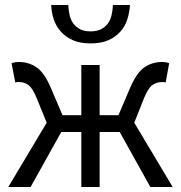

<svg xmlns="http://www.w3.org/2000/svg" viewBox="-20 -745 721 765"><path d="M13 0 166 -256 127 -352Q110 -394 93.5 -406Q77 -418 57 -418Q52 -418 49 -418Q46 -418 41 -416L26 -493Q39 -498 55 -498Q95 -498 126 -476.5Q157 -455 183 -394L229 -286H304V-486H377V-286H452L498 -394Q524 -455 555 -476.5Q586 -498 626 -498Q642 -498 654 -493L640 -416Q635 -418 632 -418Q629 -418 624 -418Q604 -418 587 -406Q570 -394 553 -352L515 -256L668 0H579L457 -219H377V0H304V-219H224L102 0ZM341 -572Q299 -572 270 -585Q241 -598 222 -619.5Q203 -641 194 -668.5Q185 -696 184 -725H252Q253 -704 257.5 -684.5Q262 -665 272.5 -651Q283 -637 299.5 -628.5Q316 -620 341 -620Q366 -620 382.5 -628.5Q399 -637 409.5 -651Q420 -665 424.5 -684.5Q429 -704 430 -725H498Q496 -696 487.5 -668.5Q479 -641 460 -619.5Q441 -598 412 -585Q383 -572 341 -572Z"/></svg>

Font: SourceSansPro
Style: Book
Weight: 400
Designer: Paul D. Hunt
Foundry: Adobe Systems Incorporated
Version: Version 2.021;PS 2.000;hotconv 1.0.86;makeotf.lib2.5.63406